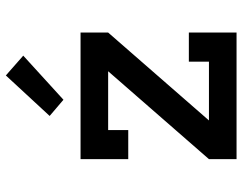

<svg xmlns="http://www.w3.org/2000/svg" viewBox="-104 -704 809 640"><g transform="rotate(-90 300.0 -384.5)"><path d="M89 0V-92L382 -428H186V-361H89V-520H511V-428L218 -92H414V-159H511V0ZM287 -577 233 -623 368 -769 434 -711Z"/></g></svg>

Font: Iosevka Etoile Semibold
Style: Regular
Weight: 600
Designer: Belleve Invis
Foundry: Belleve Invis
Version: Version 22.1.2; ttfautohint (v1.8.4)